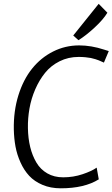

<svg xmlns="http://www.w3.org/2000/svg" viewBox="-20 -997 600 1024"><path d="M398.4 -782.7 370.6 -807.6 506.3 -976.6 552.7 -929.2Q531.2 -893.1 484.1 -849.6Q437 -806.2 398.4 -782.7ZM303.7 7.3Q250 7.3 206.8 -11Q163.6 -29.3 135.7 -59.3Q107.9 -89.4 89.4 -130.6Q70.8 -171.9 62.7 -215.1Q54.7 -258.3 53.7 -306.2Q51.8 -404.3 78.1 -488.8Q104.5 -573.2 151.4 -631.3Q198.2 -689.5 263.2 -722.2Q328.1 -754.9 402.3 -754.9Q466.8 -754.9 535.2 -732.4L560.1 -724.6L534.2 -663.1Q532.7 -663.6 522.7 -668.2Q512.7 -672.9 507.1 -675Q501.5 -677.2 488.8 -681.4Q476.1 -685.5 464.6 -687.7Q453.1 -689.9 435.5 -691.7Q418 -693.4 399.4 -693.4Q344.2 -693.4 297.9 -670.2Q251.5 -647 220.5 -608.6Q189.5 -570.3 168 -520.8Q146.5 -471.2 137.2 -418.5Q127.9 -365.7 128.9 -313.5Q129.9 -258.8 141.1 -212.9Q152.3 -167 174.1 -130.1Q195.8 -93.3 232.4 -72.3Q269 -51.3 316.9 -51.3Q371.1 -51.3 420.4 -67.9Q469.7 -84.5 495.6 -103L506.8 -40.5Q430.2 7.3 303.7 7.3Z"/></svg>

Font: HaufeMerriweatherSansLt
Style: Italic
Weight: 300
Designer: Eben Sorkin ( eben@eyebytes.com )
Foundry: Eben Sorkin
Version: Version 1.56